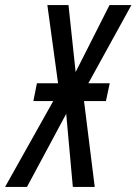

<svg xmlns="http://www.w3.org/2000/svg" viewBox="-78 -734 536 754"><path d="M28 0 182 -287 208 0H294L252 -337H338L353 -407H269L438 -714H352L219 -451L191 -714H108L150 -407H67L53 -337H131L-58 0Z"/></svg>

Font: Noto Sans Display Condensed
Style: Italic
Weight: 400
Width: 3
Designer: Monotype Design team
Foundry: Monotype Imaging Inc.
Version: 1.000